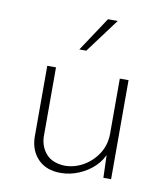

<svg xmlns="http://www.w3.org/2000/svg" viewBox="-72 -663 643 735"><g transform="rotate(10 249.0 -295.5)"><path d="M212 10Q157 10 125 -22Q93 -54 91 -106V-385H125V-114Q127 -75 151 -48.5Q175 -22 222 -20Q261 -20 295.5 -40Q330 -60 351.5 -94Q373 -128 373 -172V-385H407V0H377L373 -120L379 -101Q369 -70 344 -45Q319 -20 284 -5Q249 10 212 10ZM327 -601 228 -468H201L289 -601Z"/></g></svg>

Font: Josefin Sans ExtraLight
Style: Regular
Weight: 250
Designer: Santiago Orozco
Foundry: Typemade
Version: Version 2.000